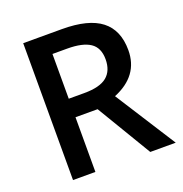

<svg xmlns="http://www.w3.org/2000/svg" viewBox="-128 -827 896 941"><g transform="rotate(-20 319.5 -357.0)"><path d="M210.9 -381.8H292Q373.5 -381.8 410.2 -412.1Q446.8 -442.4 446.8 -502Q446.8 -562.5 407.2 -588.9Q367.7 -615.2 288.1 -615.2H210.9ZM210.9 -285.2V0H94.2V-713.9H295.9Q434.1 -713.9 500.5 -662.1Q566.9 -610.4 566.9 -505.9Q566.9 -372.6 428.2 -315.9L629.9 0H497.1L326.2 -285.2Z"/></g></svg>

Font: f2_4961           
Style: Regular
Weight: 600
Foundry: Ascender Corporation
Version: Version 1.10